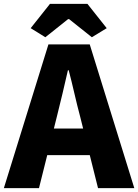

<svg xmlns="http://www.w3.org/2000/svg" viewBox="-28 -975 716 995"><path d="M-8 0 223 -745H437L668 0H480L387 -372Q372 -428 357.5 -491Q343 -554 328 -611H324Q311 -553 296 -490.5Q281 -428 267 -372L174 0ZM149 -171V-309H509V-171ZM207 -782 131 -829 231 -955H425L525 -829L448 -782L330 -876H325Z"/></svg>

Font: Noto Sans SC Thin Black
Style: Regular
Weight: 900
Version: Version 2.004-H2;hotconv 1.0.118;makeotfexe 2.5.65603